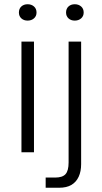

<svg xmlns="http://www.w3.org/2000/svg" viewBox="-20 -717 482 904"><path d="M81 0V-521H140V0ZM110 -620Q92 -620 80.5 -630.5Q69 -641 69 -658Q69 -676 80.5 -686.5Q92 -697 110 -697Q128 -697 140 -686.5Q152 -676 152 -658Q152 -641 140 -630.5Q128 -620 110 -620ZM195 167V119H240Q274 119 288.5 103Q303 87 303 48V-521H362V56Q362 90 350.5 115Q339 140 316.5 153.5Q294 167 258 167ZM332 -620Q314 -620 302.5 -630.5Q291 -641 291 -658Q291 -676 302.5 -686.5Q314 -697 332 -697Q350 -697 362 -686.5Q374 -676 374 -658Q374 -641 362 -630.5Q350 -620 332 -620Z"/></svg>

Font: Mona Sans Light
Style: Regular
Weight: 300
Designer: Deni Anggara
Foundry: GitHub
Version: Version 2.000